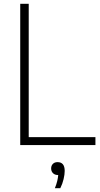

<svg xmlns="http://www.w3.org/2000/svg" viewBox="-20 -760 524 1006"><path d="M86 0V-740H130.5V-41.5H480V0ZM267.5 226Q276 205 280 188.2Q284 171.5 285 157H283.5Q267.5 157 257.8 147.5Q248 138 248 122.5Q248 108 257 98.8Q266 89.5 281.5 89.5Q319 89.5 319 135.5Q319 154 313.2 178.5Q307.5 203 296 226Z"/></svg>

Font: Encode Sans SemiCondensed SemiCondensed ExtraLight
Style: Regular
Weight: 200
Width: 4
Designer: Multiple Designers
Foundry: Impallari Type
Version: Version 3.000; ttfautohint (v1.8.3) -l 8 -r 50 -G 200 -x 14 